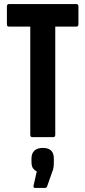

<svg xmlns="http://www.w3.org/2000/svg" viewBox="-20 -675 420 945"><path d="M139 0Q129 0 129 -12V-544H24Q14 -544 14 -556V-643Q14 -655 24 -655H356Q366 -655 366 -643V-556Q366 -544 356 -544H252V-12Q252 0 242 0ZM153 250Q143 250 145 239L161 169Q151 164 143 154Q135 144 135 122V105Q135 79 150 66Q165 53 191 53Q245 53 245 105V123Q245 137 243.5 148.5Q242 160 236 174L212 242Q208 250 202 250Z"/></svg>

Font: Sofia Sans Extra Condensed ExtraBold
Style: Regular
Weight: 800
Designer: Botio Nikoltchev, Ani Petrova
Foundry: lettersoup
Version: Version 4.101; ttfautohint (v1.8.4.7-5d5b)